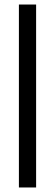

<svg xmlns="http://www.w3.org/2000/svg" viewBox="-20 -828 242 848"><path d="M63.5 0V-808H139.5V0Z"/></svg>

Font: Encode Sans Condensed
Style: Regular
Weight: 400
Width: 3
Designer: Multiple Designers
Foundry: Impallari Type
Version: Version 2.000